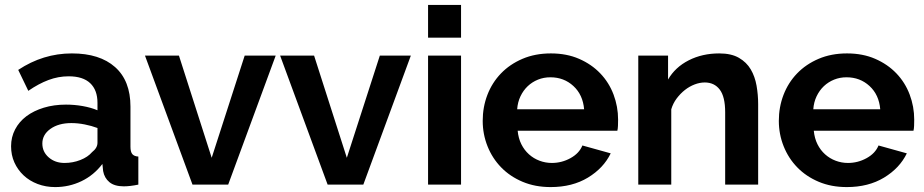

<svg xmlns="http://www.w3.org/2000/svg" viewBox="-20 -750 3755 780"><path d="M204 10Q166 10 133 -2.5Q100 -15 76 -37.5Q52 -60 38.5 -90Q25 -120 25 -156Q25 -193 41.5 -224.5Q58 -256 87.5 -278Q117 -300 158 -312.5Q199 -325 248 -325Q283 -325 316.5 -319Q350 -313 376 -302V-332Q376 -384 346.5 -412Q317 -440 259 -440Q217 -440 177 -425Q137 -410 95 -381L54 -466Q155 -533 272 -533Q385 -533 447.5 -477.5Q510 -422 510 -317V-154Q510 -133 517.5 -124Q525 -115 542 -114V0Q508 7 483 7Q445 7 424.5 -10Q404 -27 399 -55L396 -84Q361 -38 311 -14Q261 10 204 10ZM242 -88Q276 -88 306.5 -100Q337 -112 354 -132Q376 -149 376 -170V-230Q352 -239 324 -244.5Q296 -250 270 -250Q218 -250 185 -226.5Q152 -203 152 -167Q152 -133 178 -110.5Q204 -88 242 -88Z M762 0 569 -524H707L840 -109L974 -524H1100L907 0Z M1311 0 1118 -524H1256L1389 -109L1523 -524H1649L1456 0Z M1719 0V-524H1853V0ZM1719 -597V-730H1853V-597Z M2217 10Q2154 10 2103 -11.5Q2052 -33 2016 -70Q1980 -107 1960.5 -156Q1941 -205 1941 -259Q1941 -315 1960 -364.5Q1979 -414 2015 -451.5Q2051 -489 2102.5 -511Q2154 -533 2218 -533Q2282 -533 2332.5 -511Q2383 -489 2418.5 -452Q2454 -415 2472.5 -366Q2491 -317 2491 -264Q2491 -251 2490.5 -239Q2490 -227 2488 -219H2083Q2086 -188 2098 -164Q2110 -140 2129 -123Q2148 -106 2172 -97Q2196 -88 2222 -88Q2262 -88 2297.5 -107.5Q2333 -127 2346 -159L2461 -127Q2432 -67 2368.5 -28.5Q2305 10 2217 10ZM2353 -306Q2348 -365 2309.5 -400.5Q2271 -436 2216 -436Q2189 -436 2165.5 -426.5Q2142 -417 2124 -400Q2106 -383 2094.5 -359Q2083 -335 2081 -306Z M3060 0H2926V-294Q2926 -357 2904 -386Q2882 -415 2843 -415Q2823 -415 2802 -407Q2781 -399 2762.5 -384.5Q2744 -370 2729 -350Q2714 -330 2707 -306V0H2573V-524H2694V-427Q2723 -477 2778 -505Q2833 -533 2902 -533Q2951 -533 2982 -515Q3013 -497 3030 -468Q3047 -439 3053.5 -402Q3060 -365 3060 -327Z M3420 10Q3357 10 3306 -11.5Q3255 -33 3219 -70Q3183 -107 3163.5 -156Q3144 -205 3144 -259Q3144 -315 3163 -364.5Q3182 -414 3218 -451.5Q3254 -489 3305.5 -511Q3357 -533 3421 -533Q3485 -533 3535.5 -511Q3586 -489 3621.5 -452Q3657 -415 3675.5 -366Q3694 -317 3694 -264Q3694 -251 3693.5 -239Q3693 -227 3691 -219H3286Q3289 -188 3301 -164Q3313 -140 3332 -123Q3351 -106 3375 -97Q3399 -88 3425 -88Q3465 -88 3500.5 -107.5Q3536 -127 3549 -159L3664 -127Q3635 -67 3571.5 -28.5Q3508 10 3420 10ZM3556 -306Q3551 -365 3512.5 -400.5Q3474 -436 3419 -436Q3392 -436 3368.5 -426.5Q3345 -417 3327 -400Q3309 -383 3297.5 -359Q3286 -335 3284 -306Z"/></svg>

Font: PTCRaleway
Style: Bold
Weight: 700
Designer: Matt McInerney, Pablo Impallari, Rodrigo Fuenzalida
Foundry: Matt McInerney, Pablo Impallari, Rodrigo Fuenzalida
Version: Version 3.000g; ttfautohint (v1.5) -l 8 -r 28 -G 28 -x 14 -D